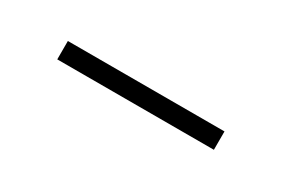

<svg xmlns="http://www.w3.org/2000/svg" viewBox="-10 -745 392 267"><g transform="rotate(30 186.0 -612.0)"><path d="M60 -597.5V-627H311.5V-597.5Z"/></g></svg>

Font: Anek Odia ExtraLight
Style: Regular
Weight: 250
Designer: Yesha Goshar & Mahesh Sahu (Odia), Yesha Goshar (Latin)
Foundry: Ek Type
Version: Version 1.003